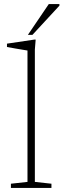

<svg xmlns="http://www.w3.org/2000/svg" viewBox="-20 -930 314 950"><path d="M152.5 -30 234.5 -21V0H34V-21L116 -30V-680Q109.5 -681 92.8 -683.8Q76 -686.5 55 -690.2Q34 -694 14.5 -697.5V-714L149 -734H156.5L152.5 -685ZM118 -757.5 221.5 -910H274V-902L140.5 -757.5Z"/></svg>

Font: Newsreader 9pt ExtraLight
Style: Regular
Weight: 250
Designer: Hugues Gentile
Foundry: Production Type
Version: Version 1.003